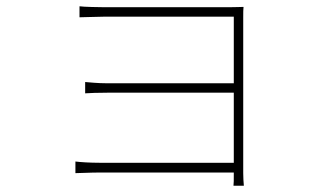

<svg xmlns="http://www.w3.org/2000/svg" viewBox="-20 -553 1040 611"><path d="M220 -39V-2C236 -2 265 -4 299 -4H724V-1C724 21 724 30 723 38H756C755 26 754 14 754 -2C754 -93 754 -466 754 -497C754 -514 754 -523 755 -531C744 -531 730 -530 708 -530C628 -530 344 -530 314 -530C298 -530 245 -531 233 -533V-498C245 -498 298 -500 314 -500C343 -500 696 -500 724 -500V-288H320C290 -288 264 -291 251 -292V-256C267 -257 290 -258 321 -258H724V-35H298C265 -35 236 -37 220 -39Z"/></svg>

Font: Noto Sans JP Thin
Style: Regular
Weight: 100
Designer: Ryoko NISHIZUKA 西塚涼子 (kana, bopomofo & ideographs); Paul D. Hunt (Latin, Greek & Cyrillic); Sandoll Communications 산돌커뮤니
Foundry: Adobe
Version: Version 2.004;hotconv 1.0.118;makeotfexe 2.5.65603